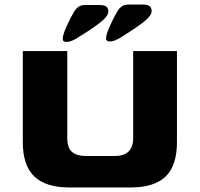

<svg xmlns="http://www.w3.org/2000/svg" viewBox="-20 -812 876 842"><path d="M80 -189V-588H275V-207Q275 -163 296 -145.5Q317 -128 355 -128H484Q564 -128 564 -207V-588H756V-189Q756 -85 706 -37.5Q656 10 554 10H283Q181 10 130.5 -38Q80 -86 80 -189ZM495 -763Q505 -778 515.5 -785Q526 -792 545 -792H606Q626 -792 635.5 -785.5Q645 -779 645 -763Q645 -742 604.5 -711.5Q564 -681 505 -645Q479 -630 461 -630Q445 -630 445 -644Q445 -661 462.5 -699.5Q480 -738 495 -763ZM305 -761Q315 -776 325.5 -783Q336 -790 355 -790H416Q436 -790 445.5 -783.5Q455 -777 455 -761Q455 -740 414.5 -709.5Q374 -679 315 -643Q289 -628 271 -628Q255 -628 255 -642Q255 -659 272.5 -697.5Q290 -736 305 -761Z"/></svg>

Font: Gold Bold
Style: Regular
Weight: 400
Designer: jaiki
Version: Version 1.000